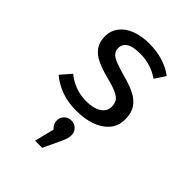

<svg xmlns="http://www.w3.org/2000/svg" viewBox="-240 -674 1095 1095"><g transform="rotate(45 307.5 -126.5)"><path d="M414.4 -145.6Q414.4 -170.8 404.9 -187.2Q395.4 -203.6 367.7 -217.2Q340 -230.8 284.1 -245.1Q223.6 -260.5 184.6 -279Q145.6 -297.4 124.1 -327.2Q102.6 -356.9 102.6 -402.6Q102.6 -448.2 128.5 -482.3Q154.4 -516.4 201.8 -534.9Q249.2 -553.3 312.3 -553.3Q430.3 -553.3 512.3 -492.3L470.3 -428.2Q435.9 -451.3 398.5 -463.6Q361 -475.9 314.4 -475.9Q256.9 -475.9 230.3 -458.5Q203.6 -441 203.6 -409.7Q203.6 -387.2 216.2 -372.8Q228.7 -358.5 257.9 -346.7Q287.2 -334.9 344.6 -319Q403.1 -303.1 440.5 -283.6Q477.9 -264.1 499 -232.3Q520 -200.5 520 -151.3Q520 -95.9 487.7 -59Q455.4 -22.1 402.6 -4.6Q349.7 12.8 287.2 12.8Q217.9 12.8 164.1 -7.4Q110.3 -27.7 71.3 -61.5L125.6 -124.1Q158.5 -96.9 199.7 -81.3Q241 -65.6 287.2 -65.6Q346.2 -65.6 380.3 -87.2Q414.4 -108.7 414.4 -145.6ZM367.2 130.3Q367.2 144.1 363.3 157.9Q359.5 171.8 350.3 191.3L299.5 299.5H242.1L271.8 179.5Q260.5 170.8 254.1 157.9Q247.7 145.1 247.7 130.3Q247.7 105.1 264.9 88.2Q282.1 71.3 307.7 71.3Q332.8 71.3 350 88.2Q367.2 105.1 367.2 130.3Z"/></g></svg>

Font: Fira Code Fixed Retina
Style: Regular
Weight: 450
Monospace: yes
Designer: Carrois Corporate, Edenspiekermann AG, Nikita Prokopov
Foundry: Carrois Corporate, Edenspiekermann AG, Nikita Prokopov
Version: Version 5.002